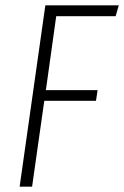

<svg xmlns="http://www.w3.org/2000/svg" viewBox="-20 -704 468 724"><path d="M428 -684 416 -643H192L153 -364H348L342 -324H147L101 0H54L151 -684Z"/></svg>

Font: Fira Sans Extra Condensed ExtraLight
Style: Italic
Weight: 275
Width: 3
Italic angle: -8°
Designer: Carrois Corporate & Edenspiekermann AG
Foundry: Carrois Corporate GbR & Edenspiekermann AG
Version: Version 4.203